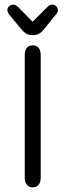

<svg xmlns="http://www.w3.org/2000/svg" viewBox="-20 -801 283 830"><path d="M87 -33Q87 -14 96 -2.5Q105 9 121 9Q138 9 147 -2.5Q156 -14 156 -33V-563Q156 -583 147 -594Q138 -605 121 -605Q105 -605 96 -594Q87 -583 87 -563ZM121 -707 60 -769Q48 -781 37 -781Q27 -781 19.5 -774Q12 -767 12 -757Q12 -750 19 -739L67 -681Q81 -663 93 -656Q105 -649 121 -649Q138 -649 150 -656Q162 -663 176 -682L223 -740Q227 -744 228.5 -748.5Q230 -753 230 -757Q230 -767 223 -774Q216 -781 206 -781Q194 -781 182 -768Z"/></svg>

Font: Beiruti
Style: Regular
Weight: 400
Version: Version 1.00